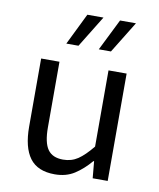

<svg xmlns="http://www.w3.org/2000/svg" viewBox="-82 -779 708 856"><g transform="rotate(10 272.0 -351.0)"><path d="M75 -486H158V-189Q158 -120 179.5 -89.5Q201 -59 249 -59Q287 -59 316 -78.5Q345 -98 380 -141V-486H462V0H394L387 -76H384Q350 -36 312.5 -12Q275 12 224 12Q146 12 110.5 -36Q75 -84 75 -178ZM244 -714H317L229 -571H174ZM392 -714H464L376 -571H321Z"/></g></svg>

Font: Myanmar Sanpya
Style: Regular
Weight: 400
Designer: Danh Hong
Foundry: Google Inc.
Version: Version 2.00 November 22, 2015